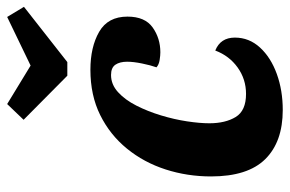

<svg xmlns="http://www.w3.org/2000/svg" viewBox="-160 -648 828 549"><g transform="rotate(-90 254.5 -374.0)"><path d="M214 20Q123 20 73.5 -30Q24 -80 24 -185Q24 -253 44 -315Q64 -377 103.5 -425.5Q143 -474 199.5 -502Q256 -530 329 -530Q394 -530 437.5 -505Q481 -480 481 -424Q481 -374 450 -352Q419 -330 379 -330Q370 -330 357 -332Q344 -334 336 -341Q342 -358 347 -382.5Q352 -407 352 -425Q352 -446 343.5 -458.5Q335 -471 314 -471Q287 -471 265 -451Q243 -431 226.5 -398.5Q210 -366 198.5 -328Q187 -290 181.5 -253.5Q176 -217 176 -190Q176 -144 194 -114.5Q212 -85 260 -85Q302 -85 335.5 -109Q369 -133 384 -173Q421 -158 421 -117Q421 -76 392.5 -45Q364 -14 317 3Q270 20 214 20ZM312 -596 186 -721 231 -768 341 -701 480 -768 509 -720 351 -596Z"/></g></svg>

Font: Sansita Swashed SemiBold
Style: Regular
Weight: 600
Designer: Pablo Cosgaya
Foundry: Omnibus-Type
Version: Version 1.003; ttfautohint (v1.8.3)